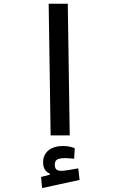

<svg xmlns="http://www.w3.org/2000/svg" viewBox="-20 -713 626 1011"><path d="M246.6 0H347.2L336.9 -693.4H236.3ZM201.7 277.3 398.9 234.4 392.1 173.3C362.8 178.7 322.3 186.5 303.7 186.5C280.3 186.5 268.6 179.2 268.6 154.3C268.6 128.9 281.7 119.6 324.7 119.6C335.9 119.6 355.5 121.1 370.6 123L373.5 67.4C356.9 61 338.9 55.7 311.5 55.7C250.5 55.7 207 86.4 207 141.6C207 172.9 219.7 192.9 242.2 200.7V207L196.3 218.8Z"/></svg>

Font: Cascadia Mono NF
Style: Regular
Weight: 400
Monospace: yes
Designer: Aaron Bell
Foundry: Saja Typeworks
Version: Version 2404.023